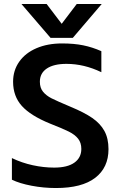

<svg xmlns="http://www.w3.org/2000/svg" viewBox="-20 -933 607 968"><path d="M88 -913H215L291 -813L367 -913H493L347 -742H235ZM40 -27V-136Q90 -112 145 -100Q200 -88 253 -88Q320 -88 355 -113Q390 -138 390 -182Q390 -213 374 -233.5Q358 -254 327 -269.5Q296 -285 232 -310Q134 -350 90 -399Q46 -448 46 -521Q46 -578 77 -622Q108 -666 164 -690Q220 -714 293 -714Q353 -714 399.5 -704.5Q446 -695 491 -675V-569Q404 -611 315 -611Q251 -611 216 -587.5Q181 -564 181 -521Q181 -490 197 -470.5Q213 -451 239.5 -437.5Q266 -424 335 -395Q405 -366 445.5 -338Q486 -310 506.5 -272.5Q527 -235 527 -181Q527 -88 460 -36.5Q393 15 262 15Q200 15 139.5 3.5Q79 -8 40 -27Z"/></svg>

Font: Prompt Medium
Style: Regular
Weight: 500
Designer: Katatrad Team
Foundry: CadsonDemak
Version: Version 1.000